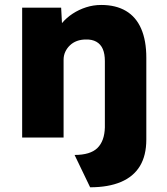

<svg xmlns="http://www.w3.org/2000/svg" viewBox="-20 -563 682 786"><path d="M349 203.7 285.3 71.3Q349.7 71.3 378.7 43Q407.7 14.7 409.3 -41.3V-313Q409.3 -342.7 400.7 -362.5Q392 -382.3 374.3 -392.2Q356.7 -402 331.7 -401.3Q311.7 -401.3 295 -395.2Q278.3 -389 266.2 -377.3Q254 -365.7 247.2 -350.8Q240.3 -336 240.3 -318V0H70.7V-531.7H230.3L233.7 -468.3Q252 -490.3 277.5 -507Q303 -523.7 332.7 -533.2Q362.3 -542.7 394.3 -542.7Q454.3 -542.7 495.7 -518.2Q537 -493.7 558 -445.3Q579 -397 579 -326.7V8Q579 73.7 552.7 117Q526.3 160.3 474.8 182Q423.3 203.7 349 203.7Z"/></svg>

Font: Lexend Medium
Style: Regular
Weight: 500
Designer: Bonnie Shaver-Troup, Thomas Jockin
Foundry: Lexend
Version: Version 1.005